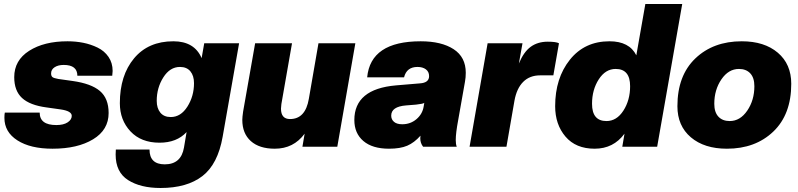

<svg xmlns="http://www.w3.org/2000/svg" viewBox="-20 -732 3984 958"><path d="M242 10Q132 10 67 -31.5Q2 -73 2 -144Q2 -161 4 -170H178Q178 -108 261 -108Q297 -108 317.5 -121.5Q338 -135 338 -154Q338 -178 283 -186L212 -196Q129 -207 90 -243Q51 -279 51 -347Q51 -431 125.5 -478.5Q200 -526 317 -526Q358 -526 395.5 -518.5Q433 -511 467 -494.5Q501 -478 521.5 -448Q542 -418 542 -378Q542 -370 540 -354H366Q366 -408 298 -408Q270 -408 252.5 -396.5Q235 -385 235 -366Q235 -353 241.5 -347.5Q248 -342 271 -338L342 -328Q435 -315 478.5 -278Q522 -241 522 -168Q522 -84 444.5 -37Q367 10 242 10Z M776 -20Q684 -20 631 -76.5Q578 -133 578 -217Q578 -356 649 -441Q720 -526 845 -526Q950 -526 986 -442L999 -516H1173L1091 -50Q1067 87 990 146.5Q913 206 781 206Q681 206 619 166.5Q557 127 557 39Q557 23 558 14H726Q726 88 802 88Q884 88 898 4L911 -73Q862 -20 776 -20ZM832 -148Q882 -148 915 -200Q948 -252 948 -317Q948 -354 930 -376Q912 -398 878 -398Q828 -398 795 -346Q762 -294 762 -229Q762 -192 780 -170Q798 -148 832 -148Z M1351 10Q1274 10 1231.5 -28Q1189 -66 1189 -134Q1189 -147 1193 -175L1253 -516H1437L1384 -213Q1382 -197 1382 -190Q1382 -138 1427 -138Q1504 -138 1521 -239L1569 -516H1753L1663 0H1489L1500 -65Q1445 10 1351 10Z M1921 10Q1838 10 1793 -28.5Q1748 -67 1748 -133Q1748 -288 1956 -306L2075 -316Q2121 -319 2121 -352Q2121 -374 2105 -386Q2089 -398 2063 -398Q2009 -398 1996 -346H1812Q1829 -526 2079 -526Q2183 -526 2243.5 -486.5Q2304 -447 2304 -369Q2304 -345 2300 -324L2266 -132Q2254 -68 2254 -33Q2254 -12 2259 0H2091Q2077 -18 2077 -42Q2077 -49 2078 -55Q2047 -20 2012 -5Q1977 10 1921 10ZM1987 -112Q2028 -112 2058 -137.5Q2088 -163 2094 -201L2097 -219Q2093 -214 2056 -210L2006 -206Q1932 -200 1932 -155Q1932 -136 1946 -124Q1960 -112 1987 -112Z M2507 0H2323L2413 -516H2587L2569 -415Q2593 -473 2628 -498.5Q2663 -524 2713 -524Q2755 -524 2769 -516L2741 -356H2675Q2623 -356 2590.5 -323.5Q2558 -291 2547 -230Z M2750 -202Q2750 -342 2823.5 -434Q2897 -526 3021 -526Q3120 -526 3155 -456L3200 -712H3384L3259 0H3085L3096 -65Q3041 10 2947 10Q2853 10 2801.5 -50.5Q2750 -111 2750 -202ZM3006 -128Q3057 -128 3090.5 -180Q3124 -232 3124 -302Q3124 -388 3052 -388Q3001 -388 2967.5 -336Q2934 -284 2934 -214Q2934 -128 3006 -128Z M3621 -128Q3673 -128 3708.5 -180Q3744 -232 3744 -302Q3744 -344 3723.5 -366Q3703 -388 3667 -388Q3615 -388 3579.5 -336Q3544 -284 3544 -214Q3544 -172 3564.5 -150Q3585 -128 3621 -128ZM3607 10Q3494 10 3427 -47Q3360 -104 3360 -202Q3360 -355 3449.5 -440.5Q3539 -526 3681 -526Q3794 -526 3861 -469Q3928 -412 3928 -314Q3928 -161 3838.5 -75.5Q3749 10 3607 10Z"/></svg>

Font: Creato Display Black
Style: Italic
Weight: 900
Italic angle: -10°
Version: Version 1.000